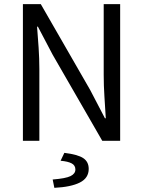

<svg xmlns="http://www.w3.org/2000/svg" viewBox="-20 -676 687 922"><path d="M90 0V-656H176L413 -244L484 -108H488Q485 -158 481.5 -211.5Q478 -265 478 -317V-656H557V0H471L233 -413L162 -548H158Q162 -498 165.5 -446.5Q169 -395 169 -343V0ZM241 226 233 186Q296 181 319 169.5Q342 158 342 138Q342 118 324 108.5Q306 99 271 96L289 58Q354 66 380 83.5Q406 101 406 135Q406 179 363.5 200.5Q321 222 241 226Z"/></svg>

Font: Processing Sans Pro
Style: Regular
Weight: 400
Designer: Paul D. Hunt
Foundry: Adobe Systems Incorporated
Version: Version 2.020;PS 2.000;hotconv 1.0.86;makeotf.lib2.5.63406